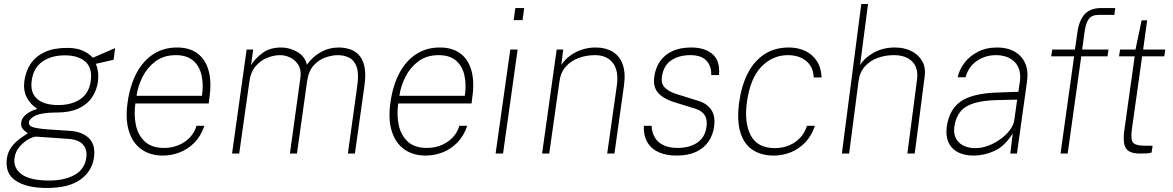

<svg xmlns="http://www.w3.org/2000/svg" viewBox="-20 -763 5830 954"><path d="M211.5 171Q114 171 59.2 135.5Q4.5 100 14 26Q18 -3.5 32 -25Q46 -46.5 63.8 -61.8Q81.5 -77 96.8 -86.5Q112 -96 118 -101Q110 -107 101.8 -113.5Q93.5 -120 88.5 -129.8Q83.5 -139.5 85.5 -155Q88 -176 108.5 -193.5Q129 -211 165.5 -222Q131 -244 113 -279Q95 -314 101 -360Q107.5 -409.5 132.8 -446.8Q158 -484 202.8 -504.5Q247.5 -525 312.5 -525Q357 -525 387.2 -513Q417.5 -501 442 -476Q447 -478.5 462.5 -485.2Q478 -492 497 -500.2Q516 -508.5 531.8 -515.2Q547.5 -522 552 -524L544.5 -466L456.5 -446Q472.5 -406.5 467 -360Q461 -313.5 436.5 -278.2Q412 -243 369 -223.5Q326 -204 264 -204Q261.5 -204 259 -204Q256.5 -204 254 -204Q182 -202.5 154 -187.5Q126 -172.5 123.5 -156Q121.5 -139.5 141.2 -132Q161 -124.5 218 -120Q238.5 -118.5 265.2 -117Q292 -115.5 325.5 -113Q387.5 -109.5 421.5 -76.8Q455.5 -44 447 19Q438 87 380 129Q322 171 211.5 171ZM224.5 134Q301 134 351.2 105.8Q401.5 77.5 409 19Q414 -19.5 392.5 -44.5Q371 -69.5 319 -73L161.5 -84Q147.5 -85 123 -71.8Q98.5 -58.5 77.5 -34.2Q56.5 -10 52 22Q45.5 72 87.5 103Q129.5 134 224.5 134ZM270 -241Q335.5 -241 379.2 -270.5Q423 -300 431 -362Q439.5 -426.5 403.5 -457.2Q367.5 -488 302 -488Q235.5 -488 190.8 -457Q146 -426 137.5 -362Q129.5 -303 164 -272Q198.5 -241 270 -241Z M789.5 10Q726.5 10 683 -20.8Q639.5 -51.5 620.8 -110.5Q602 -169.5 614 -254Q626 -339.5 659 -400.8Q692 -462 742.8 -494.5Q793.5 -527 859.5 -527Q921.5 -527 961.2 -497.5Q1001 -468 1016.5 -412.2Q1032 -356.5 1020.5 -277L1017 -249H652.5Q644.5 -190.5 655.5 -140.2Q666.5 -90 700.5 -59Q734.5 -28 795 -28Q852 -28 896.5 -57.5Q941 -87 956.5 -138H995.5Q979 -88 946.8 -55Q914.5 -22 873.5 -6Q832.5 10 789.5 10ZM658.5 -287H983.5Q992 -344.5 981.2 -390.2Q970.5 -436 939 -462.5Q907.5 -489 853.5 -489Q794.5 -489 753.5 -458.8Q712.5 -428.5 688.8 -382Q665 -335.5 658.5 -287Z M1133 0 1205.5 -517H1238L1227.5 -440Q1249.5 -474.5 1285.8 -500.8Q1322 -527 1377.5 -527Q1419 -527 1457.2 -505Q1495.5 -483 1505 -441Q1533 -481.5 1574.2 -504.2Q1615.5 -527 1663.5 -527Q1687.5 -527 1713.2 -520Q1739 -513 1760 -493.2Q1781 -473.5 1790.2 -435.5Q1799.5 -397.5 1790.5 -335L1743.5 0H1708.5L1755 -335Q1764 -397.5 1752 -430.8Q1740 -464 1714.8 -476.5Q1689.5 -489 1658.5 -489Q1631 -489 1598.2 -478Q1565.5 -467 1539.5 -439Q1513.5 -411 1506 -360L1455.5 0H1420.5L1472.5 -376Q1478 -414 1463.2 -439Q1448.5 -464 1423.2 -476.5Q1398 -489 1371.5 -489Q1341.5 -489 1308.8 -476.2Q1276 -463.5 1251 -435Q1226 -406.5 1219.5 -360L1168.5 0Z M2095.5 10Q2032.5 10 1989 -20.8Q1945.5 -51.5 1926.8 -110.5Q1908 -169.5 1920 -254Q1932 -339.5 1965 -400.8Q1998 -462 2048.8 -494.5Q2099.5 -527 2165.5 -527Q2227.5 -527 2267.2 -497.5Q2307 -468 2322.5 -412.2Q2338 -356.5 2326.5 -277L2323 -249H1958.5Q1950.5 -190.5 1961.5 -140.2Q1972.5 -90 2006.5 -59Q2040.5 -28 2101 -28Q2158 -28 2202.5 -57.5Q2247 -87 2262.5 -138H2301.5Q2285 -88 2252.8 -55Q2220.5 -22 2179.5 -6Q2138.5 10 2095.5 10ZM1964.5 -287H2289.5Q2298 -344.5 2287.2 -390.2Q2276.5 -436 2245 -462.5Q2213.5 -489 2159.5 -489Q2100.5 -489 2059.5 -458.8Q2018.5 -428.5 1994.8 -382Q1971 -335.5 1964.5 -287Z M2442.5 0 2515.5 -517H2552L2479.5 0ZM2532.5 -663 2540.5 -723H2584.5L2576.5 -663Z M2673.5 0 2746 -517H2778.5L2769 -440Q2784.5 -464.5 2810 -484.2Q2835.5 -504 2868.8 -515.5Q2902 -527 2940.5 -527Q2988.5 -527 3023.2 -506.5Q3058 -486 3073.8 -443.5Q3089.5 -401 3080 -335L3033 0H2997L3044.5 -335Q3055.5 -410 3025.8 -449.5Q2996 -489 2936 -489Q2893.5 -489 2855.5 -475Q2817.5 -461 2791.8 -432.5Q2766 -404 2760 -360L2709 0Z M3341.5 10Q3291.5 10 3254.2 -6Q3217 -22 3197.2 -55Q3177.5 -88 3179 -138H3217.5Q3219 -105 3233.5 -80.2Q3248 -55.5 3276.2 -41.8Q3304.5 -28 3347 -28Q3405 -28 3444 -53.8Q3483 -79.5 3490.5 -133Q3495.5 -169 3481.5 -190.8Q3467.5 -212.5 3436 -222.5L3326.5 -256.5Q3276.5 -272.5 3250.2 -301.5Q3224 -330.5 3231 -382Q3237 -425.5 3259.2 -458Q3281.5 -490.5 3320.5 -508.8Q3359.5 -527 3415 -527Q3482.5 -527 3520.8 -493.5Q3559 -460 3552.5 -390H3514Q3515.5 -434.5 3490 -461.8Q3464.5 -489 3410 -489Q3353.5 -489 3315 -463Q3276.5 -437 3269 -382Q3264 -347 3283.8 -327.2Q3303.5 -307.5 3342 -295.5L3451 -261.5Q3476 -253.5 3492.5 -240.5Q3509 -227.5 3518 -211Q3527 -194.5 3529.2 -175Q3531.5 -155.5 3528.5 -135Q3522.5 -91.5 3500 -59Q3477.5 -26.5 3438 -8.2Q3398.5 10 3341.5 10Z M3824.5 10Q3762 10 3719 -18.8Q3676 -47.5 3658.2 -106.8Q3640.5 -166 3653 -257Q3664.5 -338 3695.5 -398.8Q3726.5 -459.5 3777.8 -493.2Q3829 -527 3900 -527Q3943.5 -527 3979.2 -510.8Q4015 -494.5 4037.5 -461.5Q4060 -428.5 4062.5 -378H4023Q4022.5 -412 4006.2 -437Q3990 -462 3961.5 -475.5Q3933 -489 3895 -489Q3819.5 -489 3763.8 -432.2Q3708 -375.5 3691.5 -257Q3677 -154 3710.2 -90.5Q3743.5 -27 3830 -27Q3868 -27 3900.5 -40.5Q3933 -54 3956.2 -79Q3979.5 -104 3989.5 -138H4029Q4012.5 -88 3980.8 -55Q3949 -22 3908.5 -6Q3868 10 3824.5 10Z M4163 0 4259.5 -743H4293L4253.5 -440Q4277 -477 4322.5 -502Q4368 -527 4426.5 -527Q4474 -527 4509.5 -508.8Q4545 -490.5 4562.8 -458Q4580.5 -425.5 4574.5 -383L4525 0H4488.5L4536.5 -368Q4544 -425 4512.8 -457Q4481.5 -489 4420.5 -489Q4378 -489 4340.2 -475Q4302.5 -461 4277 -432.5Q4251.5 -404 4246 -360L4199 0Z M4817.5 10Q4770.5 10 4738.5 -7.2Q4706.5 -24.5 4692.5 -56.2Q4678.5 -88 4684 -132Q4696 -219 4753.5 -258.8Q4811 -298.5 4930 -303L5040 -307L5047.5 -357Q5056 -419.5 5022.5 -454.2Q4989 -489 4928 -489Q4876.5 -489 4834.5 -460.8Q4792.5 -432.5 4777.5 -379H4738.5Q4746 -415.5 4771.2 -449.5Q4796.5 -483.5 4838 -505.2Q4879.5 -527 4935 -527Q4985.5 -527 5021.5 -506.5Q5057.5 -486 5074 -448.2Q5090.5 -410.5 5083 -358L5033 0H5000L5012 -100Q4971.5 -35.5 4920.5 -12.8Q4869.5 10 4817.5 10ZM4828 -27Q4857.5 -27 4889.5 -38.8Q4921.5 -50.5 4949.8 -70.8Q4978 -91 4997.2 -116Q5016.5 -141 5020 -167L5034 -268L4942.5 -266Q4866.5 -264.5 4820.5 -250.5Q4774.5 -236.5 4751.8 -208.2Q4729 -180 4722 -135Q4715.5 -84 4744.5 -55.5Q4773.5 -27 4828 -27Z M5249.5 0 5317 -483H5203L5208.5 -517H5321L5333.5 -603Q5342 -663 5370 -693Q5398 -723 5452 -723H5521.5L5517 -689H5438.5Q5405 -689 5390.2 -668.8Q5375.5 -648.5 5370 -611L5357 -517H5488L5483 -483H5352.5L5285 0Z M5644 0Q5608 0 5589.2 -11.8Q5570.5 -23.5 5565.8 -49Q5561 -74.5 5566.5 -116L5618 -483H5540L5545.5 -517H5622L5652.5 -662H5680L5660 -517H5770L5765 -483H5655L5604 -121Q5596.5 -67 5611 -53Q5625.5 -39 5667 -39H5707L5702 -5Q5693.5 -2 5677.5 -1Q5661.5 0 5644 0Z"/></svg>

Font: Public Sans Thin Thin
Style: Italic
Weight: 250
Italic angle: -8°
Version: Version 2.001